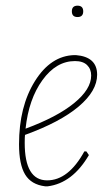

<svg xmlns="http://www.w3.org/2000/svg" viewBox="-20 -651 394 676"><path d="M233 -611Q233 -631 253 -631Q273 -631 273 -611Q273 -591 253 -591Q233 -591 233 -611ZM293 -105Q235 -6 148 5H139Q90 -1 68.5 -36.5Q47 -72 47 -143Q47 -276 103 -365.5Q159 -455 242 -457H247Q322 -451 322 -388Q322 -331 257 -276Q192 -221 68 -176Q67 -167 67 -148Q67 -16 146 -16Q221 -16 277 -118H284ZM244 -436Q178 -436 129.5 -369Q81 -302 70 -198Q181 -239 241 -288Q301 -337 301 -385Q301 -408 286.5 -422Q272 -436 244 -436Z"/></svg>

Font: Alegreya Sans SC Thin
Style: Italic
Weight: 100
Italic angle: -7°
Designer: Juan Pablo del Peral
Foundry: Huerta Tipografica
Version: Version 2.007